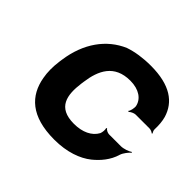

<svg xmlns="http://www.w3.org/2000/svg" viewBox="-133 -700 872 872"><g transform="rotate(45 302.5 -264.0)"><path d="M216 -257 218 -271C229 -353 262 -424 364 -424C420 -424 457 -398 464 -359C465 -349 461 -326 454 -320L459 -318C464 -324 480 -332 490 -332H579C587 -332 598 -327 602 -323L605 -326C602 -330 597 -339 598 -347C599 -372 597 -396 591 -418C569 -491 507 -538 382 -538C331 -538 286 -531 248 -518C157 -479 94 -393 77 -271L75 -257C70 -220 70 -185 76 -153C93 -57 158 10 309 10C390 10 452 -13 492 -45C523 -70 555 -106 568 -152C573 -168 590 -189 600 -197L598 -200C587 -192 561 -183 544 -183H468C459 -183 445 -190 443 -196L438 -194C442 -188 440 -168 436 -159C417 -124 376 -104 321 -104C216 -104 205 -174 216 -257Z"/></g></svg>

Font: Asimov
Style: EdgeWideIt
Weight: 500
Designer: Google
Version: Version 2.000980: 2014